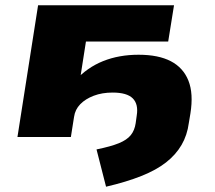

<svg xmlns="http://www.w3.org/2000/svg" viewBox="-20 -518 814 726"><path d="M381 188 345 47Q399 36 429.5 23.5Q460 11 474.5 -7Q489 -25 493 -52L497 -81Q504 -124 482 -146Q460 -168 406 -168Q366 -168 334.5 -156Q303 -144 283.5 -124Q264 -104 260 -76L248 0H46L124 -498H638L616 -361H305L282 -214H265Q310 -263 370 -287Q430 -311 504 -311Q579 -311 626 -286.5Q673 -262 692.5 -213Q712 -164 700 -89L694 -53Q688 -7 666.5 30Q645 67 608 96Q571 125 514.5 147.5Q458 170 381 188Z"/></svg>

Font: Nunito Sans 10pt Expanded Black
Style: Italic
Weight: 900
Width: 7
Italic angle: -9°
Designer: Vernon Adams
Foundry: Vernon Adams
Version: Version 3.101;gftools[0.9.27]